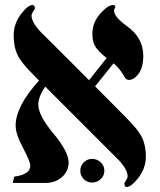

<svg xmlns="http://www.w3.org/2000/svg" viewBox="-20 -725 636 761"><path d="M558.1 -104Q558.1 -57.1 526.4 -17.6Q499.5 16.1 481.9 16.1Q473.1 16.1 473.1 2Q473.1 0 479.5 -9.8Q485.8 -19.5 485.8 -26.9Q485.8 -50.8 453.6 -87.4Q452.6 -88.4 403.8 -137.2L159.2 -381.8Q131.8 -341.3 131.8 -310.1Q131.8 -267.6 191.9 -195.6Q252 -123.5 252 -81.1Q252 -46.4 225.6 -23.2Q199.2 0 161.1 0H30.8L36.1 -24.9Q100.1 -33.2 100.1 -67.9Q100.1 -85 71 -139.4Q42 -193.8 42 -227.1Q42 -303.7 134.8 -405.8L110.8 -430.2Q66.9 -474.1 51.8 -502.4Q34.2 -536.6 34.2 -585Q34.2 -631.8 64.9 -671.4Q91.3 -705.1 108.9 -705.1Q118.2 -705.1 118.2 -690.9Q118.2 -689.5 111.6 -679.7Q105 -669.9 105 -663.1Q105 -638.7 137.2 -602.5Q162.1 -577.6 187 -553.2L333 -407.2L402.8 -495.1Q366.7 -522.5 354.5 -546.4Q346.2 -563.5 346.2 -590.8Q346.2 -638.2 380.9 -674.8Q408.7 -705.1 428.2 -705.1Q437 -705.1 437 -695.8Q437 -693.8 434.6 -691.4Q432.1 -689 432.1 -682.1Q432.1 -658.2 484.9 -620.1Q547.9 -574.2 547.9 -503.9Q547.9 -455.1 526.4 -428.7Q509.8 -408.2 490.2 -408.2Q479.5 -408.2 470.7 -424.8Q456.1 -451.7 430.2 -474.1L356.9 -382.8L480 -258.8Q523.9 -214.4 539.6 -186.5Q558.1 -152.3 558.1 -104ZM393.6 -48.3Q393.6 -28.8 379.2 -15.1Q364.7 -1.5 345.2 -1.5Q325.7 -1.5 312 -15.1Q298.3 -28.8 298.3 -48.3Q298.3 -67.9 312 -81.5Q325.7 -95.2 345.2 -95.2Q364.7 -95.2 379.2 -81.5Q393.6 -67.9 393.6 -48.3Z"/></svg>

Font: Ezra SIL
Style: Regular
Weight: 400
Designer: Development by SIL's NRSI team. OpenType tables by Ralph Hancock ( hancock@dircon.co.uk )
Foundry: SIL International, Version 2.51: 2007
Version: Version 2.51, 2007